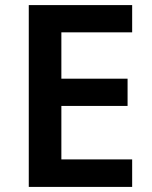

<svg xmlns="http://www.w3.org/2000/svg" viewBox="-20 -827 598 754"><path d="M499 -93V-201H221V-411H481V-518H221V-700H499V-807H93V-93Z"/></svg>

Font: Noto Sans Kannada UI SemiBold
Style: Regular
Weight: 600
Designer: Jelle Bosma - Monotype Design Team
Foundry: Monotype Imaging Inc.
Version: Version 2.005